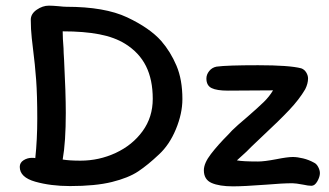

<svg xmlns="http://www.w3.org/2000/svg" viewBox="-20 -658 1166 680"><path d="M551 -513Q584 -475 605 -425.5Q626 -376 626 -307Q626 -256 603 -200.5Q580 -145 543 -111Q504 -74 469.5 -51Q435 -28 376.5 -13.5Q318 1 228 1Q160 1 105 -14.5Q50 -30 50 -67Q50 -82 63.5 -90.5Q77 -99 93 -99Q102 -99 105 -98Q112 -164 112 -238Q112 -321 108 -375.5Q104 -430 97 -484Q96 -491 92.5 -523Q89 -555 89 -588Q89 -609 110 -623.5Q131 -638 153 -638Q166 -638 188 -636Q206 -634 215 -634Q351 -634 430.5 -596.5Q510 -559 551 -513ZM265 -89Q331 -89 390 -116.5Q449 -144 485 -193.5Q521 -243 521 -308Q521 -376 497 -424Q473 -472 423 -503Q386 -526 332 -536.5Q278 -547 202 -547Q202 -523 205 -487Q205 -475 207 -445Q213 -329 213 -258Q213 -155 202 -93Q226 -89 265 -89ZM912 -178Q859 -128 853 -121L819 -90Q839 -86 894 -86Q916 -86 958 -94Q998 -102 1017 -102Q1033 -102 1053.5 -97Q1074 -92 1092 -82Q1101 -78 1107 -66.5Q1113 -55 1113 -45Q1113 -32 1104 -16Q1095 0 1083 0Q1072 0 1054 -4Q1027 -9 1016 -9Q981 -9 923 -4Q843 2 805 2Q757 2 729.5 -10Q702 -22 702 -55Q702 -80 727 -112.5Q752 -145 788 -181L802 -196Q818 -212 856 -244Q894 -277 914 -296.5Q934 -316 947 -338L787 -337Q748 -337 729.5 -346Q711 -355 711 -380Q711 -394 721 -406.5Q731 -419 747 -422Q783 -427 894 -427Q1005 -427 1047 -416Q1058 -412 1064.5 -401.5Q1071 -391 1071 -380Q1071 -362 1061 -342Q1040 -306 1004 -268Q968 -230 912 -178Z"/></svg>

Font: Itim
Style: Regular
Weight: 400
Designer: Suppakit Chalermlarp
Version: Version 1.002g